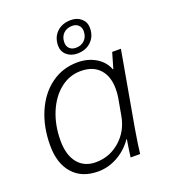

<svg xmlns="http://www.w3.org/2000/svg" viewBox="-132 -804 799 910"><g transform="rotate(-20 267.0 -349.5)"><path d="M35 -183Q35 -277 67.5 -351.5Q100 -426 158 -468Q216 -510 291 -510Q342 -510 382 -486.5Q422 -463 438 -421H440L463 -500H507L440 -122Q426 -39 422 0H374Q379 -40 387 -88H385Q354 -43 307 -16.5Q260 10 208 10Q126 10 80.5 -41.5Q35 -93 35 -183ZM400 -200 415 -283Q419 -304 419 -330Q419 -394 385.5 -430Q352 -466 291 -466Q234 -466 188 -429.5Q142 -393 115.5 -329.5Q89 -266 89 -188Q89 -116 121.5 -75.5Q154 -35 212 -35Q282 -35 334.5 -81Q387 -127 400 -200ZM232 -615Q232 -657 259 -683Q286 -709 330 -709Q362 -709 382.5 -690.5Q403 -672 403 -643Q403 -601 376 -575Q349 -549 306 -549Q274 -549 253 -567.5Q232 -586 232 -615ZM370 -639Q370 -658 358 -669.5Q346 -681 327 -681Q299 -681 282 -664Q265 -647 265 -619Q265 -600 277 -588.5Q289 -577 309 -577Q336 -577 353 -594Q370 -611 370 -639Z"/></g></svg>

Font: Sarabun ExtraLight
Style: Italic
Weight: 275
Italic angle: -10°
Designer: Suppakit Chalermlarp | Katatrad Co.,Ltd.
Foundry: Cadson Demak Co.,Ltd.
Version: Version 1.000; ttfautohint (v1.6)